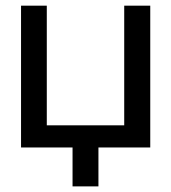

<svg xmlns="http://www.w3.org/2000/svg" viewBox="-20 -520 603 677"><path d="M54.2 -500H145V-78.1H418V-500H509.8V0H327.1V137.2H235.8V0H54.2Z"/></svg>

Font: LT Wave Text
Style: Regular
Weight: 400
Designer: Daniel Lyons
Version: Version 2.5 (Glyphs App)